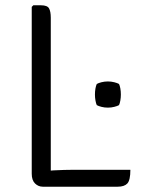

<svg xmlns="http://www.w3.org/2000/svg" viewBox="-20 -706 545 726"><path d="M172 0H142Q125 0 112.5 -12.2Q100 -24.5 100 -49V-680L106 -686H135Q159 -686 165.5 -674.2Q172 -662.5 172 -639ZM473 -64Q473 -24.5 461.5 -12.2Q450 0 425 0H142L107 -54Q141 -59.5 182.8 -61.8Q224.5 -64 258 -64ZM339 -348.5Q339 -361 341 -371.8Q343 -382.5 346 -388.5Q352 -392 363.5 -395Q375 -398 388 -398Q400.5 -398 412.2 -395Q424 -392 430 -388.5Q433 -382.5 435 -371.8Q437 -361 437 -348.5Q437 -337 435 -325.8Q433 -314.5 430 -308.5Q424 -305 412.2 -302Q400.5 -299 388 -299Q375 -299 363.5 -302Q352 -305 346 -308.5Q343 -314.5 341 -325.8Q339 -337 339 -348.5Z"/></svg>

Font: Signika Negative Light Light
Style: Regular
Weight: 300
Version: Version 2.001